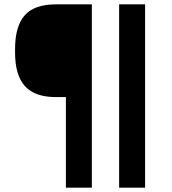

<svg xmlns="http://www.w3.org/2000/svg" viewBox="-20 -860 788 880"><path d="M282 -840H401V0H282ZM308 -415H236Q140 -415 94.5 -465Q49 -515 49 -620V-634Q49 -740 93.5 -790Q138 -840 236 -840Q236 -840 245 -840Q254 -840 267.5 -840Q281 -840 292.5 -840Q304 -840 308 -840ZM526 -840H645V0H526Z"/></svg>

Font: Matangi
Style: Bold
Weight: 700
Designer: Prashant Pant
Foundry: The Graphic Ant
Version: Version 3.002